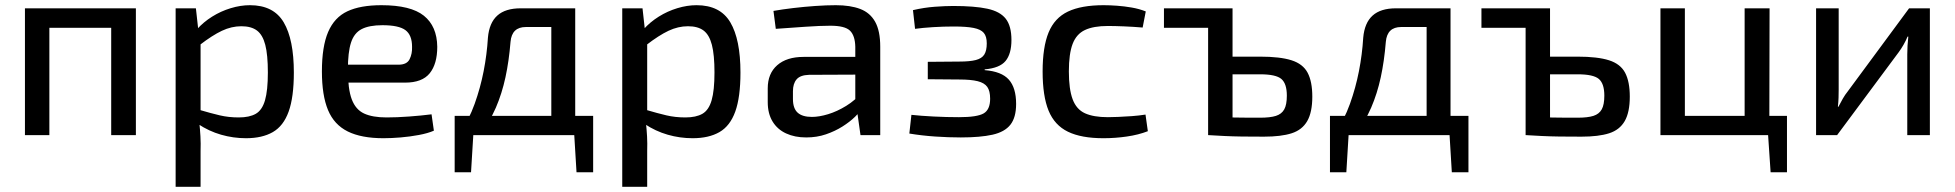

<svg xmlns="http://www.w3.org/2000/svg" viewBox="-20 -520 7525 739"><path d="M503 -488V0H408V-488ZM170 -488V0H76V-488ZM417 -488 416 -413H165V-488Z M942 -500Q1033 -500 1072 -434Q1111 -368 1111 -241Q1111 -146 1091 -90.5Q1071 -35 1030 -11.5Q989 12 927 12Q878 12 831 -1.5Q784 -15 742 -43L748 -97Q792 -84 826 -76Q860 -68 899 -68Q940 -68 964.5 -82Q989 -96 1000 -134Q1011 -172 1011 -241Q1011 -309 1001 -347.5Q991 -386 969 -402.5Q947 -419 909 -419Q871 -419 834 -401.5Q797 -384 749 -347L738 -407Q763 -435 796.5 -456Q830 -477 868 -488.5Q906 -500 942 -500ZM734 -488 745 -389 752 -376V-62L747 -50Q750 -22 751.5 5Q753 32 752 62V199H656V-488Z M1448 -500Q1561 -500 1611.5 -459.5Q1662 -419 1663 -340Q1663 -274 1634 -238Q1605 -202 1539 -202H1256V-271H1514Q1546 -271 1556.5 -292Q1567 -313 1566 -340Q1566 -385 1540.5 -404Q1515 -423 1452 -423Q1401 -423 1372 -408Q1343 -393 1331 -356Q1319 -319 1319 -252Q1319 -177 1334 -137.5Q1349 -98 1381.5 -83Q1414 -68 1468 -68Q1507 -68 1554.5 -71.5Q1602 -75 1641 -80L1650 -17Q1627 -7 1592.5 -0.5Q1558 6 1522 9Q1486 12 1456 12Q1371 12 1318.5 -14Q1266 -40 1242.5 -96.5Q1219 -153 1219 -245Q1219 -341 1243 -397Q1267 -453 1317 -476.5Q1367 -500 1448 -500Z M2182 -488V-416H2004Q1950 -416 1945 -359Q1939 -285 1925.5 -222.5Q1912 -160 1888.5 -105.5Q1865 -51 1825 0H1746Q1785 -59 1807 -120.5Q1829 -182 1841.5 -246Q1854 -310 1858 -375Q1863 -432 1894 -460Q1925 -488 1984 -488ZM1802 -5 1793 143H1730V-5ZM2263 -74V0H1730V-74ZM2263 -5V143H2199L2190 -5ZM2194 -488V0H2102V-488Z M2661 -500Q2752 -500 2791 -434Q2830 -368 2830 -241Q2830 -146 2810 -90.5Q2790 -35 2749 -11.5Q2708 12 2646 12Q2597 12 2550 -1.5Q2503 -15 2461 -43L2467 -97Q2511 -84 2545 -76Q2579 -68 2618 -68Q2659 -68 2683.5 -82Q2708 -96 2719 -134Q2730 -172 2730 -241Q2730 -309 2720 -347.5Q2710 -386 2688 -402.5Q2666 -419 2628 -419Q2590 -419 2553 -401.5Q2516 -384 2468 -347L2457 -407Q2482 -435 2515.5 -456Q2549 -477 2587 -488.5Q2625 -500 2661 -500ZM2453 -488 2464 -389 2471 -376V-62L2466 -50Q2469 -22 2470.5 5Q2472 32 2471 62V199H2375V-488Z M3197 -500Q3253 -500 3291 -485.5Q3329 -471 3348.5 -436Q3368 -401 3368 -340V0H3292L3277 -106L3272 -118V-340Q3271 -383 3251.5 -402Q3232 -421 3176 -421Q3137 -421 3079.5 -417Q3022 -413 2966 -409L2957 -478Q2991 -484 3033 -489Q3075 -494 3118 -497Q3161 -500 3197 -500ZM3324 -301 3323 -233 3094 -232Q3060 -231 3046 -214.5Q3032 -198 3032 -169V-139Q3032 -103 3050 -86.5Q3068 -70 3105 -70Q3133 -70 3167.5 -80.5Q3202 -91 3237 -112.5Q3272 -134 3300 -167V-104Q3291 -90 3271 -70.5Q3251 -51 3222.5 -33Q3194 -15 3159 -3Q3124 9 3083 9Q3039 9 3005.5 -6.5Q2972 -22 2953.5 -52.5Q2935 -83 2935 -127V-180Q2935 -237 2971.5 -269Q3008 -301 3073 -301Z M3649 -497Q3731 -497 3780 -486.5Q3829 -476 3851 -448Q3873 -420 3873 -366Q3873 -313 3850.5 -285.5Q3828 -258 3770 -253V-250Q3835 -245 3863 -213.5Q3891 -182 3891 -120Q3891 -68 3869 -40Q3847 -12 3800 -1.5Q3753 9 3678 9Q3631 9 3579.5 5.5Q3528 2 3480 -6L3488 -78Q3524 -74 3574 -71.5Q3624 -69 3671 -69Q3741 -69 3766 -83.5Q3791 -98 3791 -140Q3791 -170 3780 -185.5Q3769 -201 3743 -207.5Q3717 -214 3673 -214L3551 -215V-282L3672 -283Q3713 -283 3736 -289Q3759 -295 3768.5 -310Q3778 -325 3778 -353Q3778 -380 3766.5 -393.5Q3755 -407 3727.5 -412.5Q3700 -418 3651 -418Q3611 -418 3571 -415.5Q3531 -413 3502 -409L3494 -481Q3537 -491 3578 -494Q3619 -497 3649 -497Z M4228 -500Q4251 -500 4279 -498Q4307 -496 4336 -491Q4365 -486 4390 -476L4378 -414Q4343 -417 4306.5 -418.5Q4270 -420 4244 -420Q4189 -420 4156 -404.5Q4123 -389 4108.5 -351Q4094 -313 4094 -245Q4094 -177 4108.5 -138Q4123 -99 4156 -84Q4189 -69 4244 -69Q4259 -69 4283.5 -70Q4308 -71 4336 -73Q4364 -75 4389 -79L4398 -15Q4362 -1 4317 5.5Q4272 12 4227 12Q4142 12 4090.5 -13Q4039 -38 4016 -94Q3993 -150 3993 -245Q3993 -339 4016 -395Q4039 -451 4090.5 -475.5Q4142 -500 4228 -500Z M4830 -302Q4907 -302 4951 -288Q4995 -274 5013 -240Q5031 -206 5031 -148Q5031 -88 5011.5 -54Q4992 -20 4951.5 -7Q4911 6 4845 6Q4796 6 4760 5.5Q4724 5 4693.5 3.5Q4663 2 4630 0L4642 -70Q4661 -69 4711 -68Q4761 -67 4830 -67Q4869 -67 4891 -74Q4913 -81 4923 -99Q4933 -117 4933 -152Q4933 -198 4912 -216Q4891 -234 4830 -234H4641V-302ZM4724 -488V0H4630V-488ZM4460 -488H4681V-413H4460Z M5551 -488V-416H5373Q5319 -416 5314 -359Q5308 -285 5294.5 -222.5Q5281 -160 5257.5 -105.5Q5234 -51 5194 0H5115Q5154 -59 5176 -120.5Q5198 -182 5210.5 -246Q5223 -310 5227 -375Q5232 -432 5263 -460Q5294 -488 5353 -488ZM5171 -5 5162 143H5099V-5ZM5632 -74V0H5099V-74ZM5632 -5V143H5568L5559 -5ZM5563 -488V0H5471V-488Z M6052 -302Q6129 -302 6173 -288Q6217 -274 6235 -240Q6253 -206 6253 -148Q6253 -88 6233.5 -54Q6214 -20 6173.5 -7Q6133 6 6067 6Q6018 6 5982 5.5Q5946 5 5915.5 3.5Q5885 2 5852 0L5864 -70Q5883 -69 5933 -68Q5983 -67 6052 -67Q6091 -67 6113 -74Q6135 -81 6145 -99Q6155 -117 6155 -152Q6155 -198 6134 -216Q6113 -234 6052 -234H5863V-302ZM5946 -488V0H5852V-488ZM5682 -488H5903V-413H5682Z M6465 -488V0H6371V-488ZM6858 -74V0H6458L6457 -74ZM6791 -488 6790 0H6695V-488ZM6858 -5V143H6795L6785 -5Z M7408 -488V0H7321V-311Q7321 -328 7322 -344Q7323 -360 7325 -379H7322Q7316 -364 7306.5 -347.5Q7297 -331 7288 -319L7051 0H6970V-488H7057V-176Q7057 -160 7056.5 -144Q7056 -128 7054 -109H7056Q7064 -125 7073 -140.5Q7082 -156 7091 -167L7328 -488Z"/></svg>

Font: Exo 2 Medium
Style: Regular
Weight: 500
Designer: Natanael Gama
Foundry: Natanael Gama
Version: Version 2.010